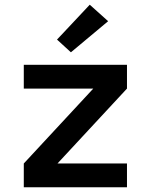

<svg xmlns="http://www.w3.org/2000/svg" viewBox="-20 -795 640 815"><path d="M81 0V-101L376 -419H81V-520H519V-419L224 -101H519V0ZM281 -573 222 -627 361 -775 439 -705Z"/></svg>

Font: Zed Sans Extended
Style: Bold
Weight: 700
Width: 7
Designer: Belleve Invis
Foundry: Belleve Invis
Version: Version 1.0.0; ttfautohint (v1.8.4)